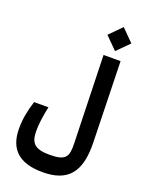

<svg xmlns="http://www.w3.org/2000/svg" viewBox="-195 -1007 976 1280"><g transform="rotate(20 293.0 -367.0)"><path d="M273.9 180.2C449.2 180.2 530.8 92.8 524.9 -122.1L510.3 -693.4H389.6L407.2 -73.7C410.2 21 395.5 55.2 278.8 55.2C174.3 55.2 141.1 22.9 141.1 -64.5C141.1 -114.3 148.9 -171.4 163.6 -239.7H62C38.1 -165.5 27.8 -104 27.8 -40.5C27.8 104.5 105.5 180.2 273.9 180.2ZM452.6 -743.7 537.6 -828.6 452.6 -914.1 367.7 -828.6Z"/></g></svg>

Font: Cascadia Mono SemiBold
Style: Regular
Weight: 600
Monospace: yes
Designer: Aaron Bell
Foundry: Saja Typeworks
Version: Version 2404.023